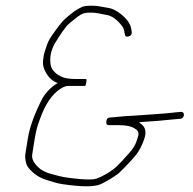

<svg xmlns="http://www.w3.org/2000/svg" viewBox="-20 -648 668 666"><path d="M426.1 -521.5C434.1 -523.8 437.8 -529 437.1 -537L435.5 -546C433.4 -563.7 421.7 -581.2 400.3 -598.5C394.1 -603.5 387 -608.2 379 -612.5C371 -616.8 362.5 -619.7 353.4 -621C344.2 -622.3 335.6 -623.8 327.6 -625.5C319.5 -627.2 312.1 -628 305.5 -628H288.5C281.1 -628 274 -627 267 -625C248.6 -617.4 227.7 -602.8 204.3 -581.3C194.4 -572.2 179.3 -552.8 158.9 -523.1C150.2 -510.6 143.7 -496.7 139.3 -481.5C137.8 -476.5 136.2 -471.5 134.4 -466.5C132.6 -461.5 130.9 -452 129.3 -438.1C127.8 -424.1 130.9 -410.4 138.9 -397C148.8 -378.5 162.5 -366.2 180 -360C158.5 -347 141.1 -329.7 127.8 -308C100 -254.8 82.9 -207.5 76.3 -166L67.7 -112C66.4 -103.7 67.9 -92 72.2 -77C74.6 -71 79.5 -64.3 87 -57C101.9 -41.2 120.8 -29.8 143.6 -23L170.4 -15C179.3 -12.3 188.6 -10.3 198.4 -9C260.4 0.1 302.6 0.6 324.9 -7.5C333.2 -10.5 346.8 -17.7 365.6 -29C372.2 -33 378.6 -37.2 384.6 -41.5C390.6 -45.8 396.6 -51.2 402.6 -57.5C408.6 -63.8 414.2 -69.5 419.3 -74.5C424.4 -79.5 429.4 -84.8 434.3 -90.5C439.2 -96.2 443.7 -101.3 447.8 -106C462.6 -123 474.1 -145 482.2 -172C488.1 -193.6 482.9 -209.6 466.8 -220C465.2 -222 463.4 -223.3 461.5 -224C468.3 -224.7 482 -225.7 502.6 -227C523.2 -228.3 537.5 -229.4 545.5 -230.5C553 -231.5 561.8 -232.3 571.9 -233C582 -233.7 593.2 -234.7 605.4 -236C608.7 -236 611.6 -237.3 614 -240C616.4 -242.7 617.7 -245.7 617.9 -249C618.4 -256.3 614.8 -260 607.2 -260C569.8 -255.9 540.4 -253.3 518.9 -252C507.5 -251.3 495.7 -250.5 483.5 -249.5C471.4 -248.5 459.6 -247.7 448.1 -247L412.8 -245C400.6 -243.7 389.9 -242.7 380.8 -242C371.7 -241.3 364.1 -240.7 358 -240C352.5 -238.7 349.4 -234 348.8 -226C348.2 -218 350.6 -214 355.9 -214H389.9C418.6 -214 438.8 -209.3 450.7 -200C460 -194.3 462.6 -185.5 458.5 -173.5C457.2 -169.8 455.2 -163.5 452.3 -154.5C449.4 -145.5 442 -133.7 429.8 -119C425.9 -115 421.6 -110.3 417.1 -105C412.6 -99.7 408 -94.5 403.2 -89.5C398.4 -84.5 392.2 -78.2 384.6 -70.5C376.9 -62.9 364.4 -53.9 347 -43.7C335.4 -36.9 324.4 -31.7 314.1 -28.2C304.6 -24.9 285.3 -24.5 256.3 -27C239.7 -28.4 222.2 -30.5 204 -33.3C194.1 -34.8 176.8 -39.1 152.1 -46.2C142.5 -48.9 132 -53.9 120.7 -61C98.8 -78.6 89.1 -95.6 91.7 -112L100.3 -166C104.4 -192 110.3 -214.3 117.9 -233C135.9 -284.9 159.8 -320.6 189.6 -340C199.9 -346.7 209.2 -350 217.4 -350H274.4C276.4 -350 278.1 -354 279.3 -362C280.6 -370 280.2 -374 278.2 -374H240.2C218.2 -374 201.1 -377.3 188.8 -384C167.4 -395.6 156.1 -410.6 154.9 -429C152 -454.9 158.9 -480.6 175.6 -506C178.7 -510.7 182.1 -516 185.7 -522C192.2 -532.7 200.5 -544.3 210.6 -556.8C216 -563.4 229.3 -574.8 250.6 -591C262 -599.7 273.3 -604 284.7 -604H301.7C310.8 -604 325.1 -601.7 344.6 -597C363.4 -595.3 381.3 -584.3 398.3 -564C402.8 -558.7 405.9 -554.5 407.5 -551.6C409.1 -548.7 410.9 -541.5 412.9 -530C413.7 -522 418.1 -519.2 426.1 -521.5Z"/></svg>

Font: Proton
Style: SeBdIt
Weight: 500
Version: Version 1.017